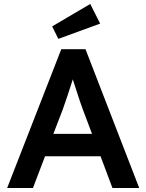

<svg xmlns="http://www.w3.org/2000/svg" viewBox="-20 -948 738 968"><path d="M16 0 289 -700H411L682 0H547L487 -160H207L146 0ZM296 -395 249 -273H444L397 -398Q392 -410 383.5 -436Q375 -462 365 -492.5Q355 -523 347 -548Q335 -510 321 -467.5Q307 -425 296 -395ZM274 -752 243 -815 435 -928 485 -829Z"/></svg>

Font: Lexend Deca Medium
Style: Regular
Weight: 500
Designer: Bonnie Shaver-Troup, Thomas Jockin
Foundry: Lexend
Version: Version 1.008; ttfautohint (v1.8.4.7-5d5b)